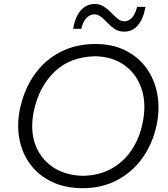

<svg xmlns="http://www.w3.org/2000/svg" viewBox="-20 -950 858 980"><path d="M402.5 10.5Q312.5 10.5 244.8 -22Q177 -54.5 135 -110.8Q93 -167 79 -240.2Q65 -313.5 82 -395Q104 -496.5 157.2 -570.8Q210.5 -645 289.2 -685.2Q368 -725.5 466.5 -725.5Q555 -725.5 621.2 -692Q687.5 -658.5 728.8 -600.5Q770 -542.5 783.2 -467.8Q796.5 -393 779 -310Q758.5 -215.5 706.8 -143.2Q655 -71 577.2 -30.2Q499.5 10.5 402.5 10.5ZM403 -52.5Q488 -54.5 550.5 -90Q613 -125.5 652.5 -185.2Q692 -245 707.5 -320.5Q728 -416.5 703.8 -493Q679.5 -569.5 618.2 -615Q557 -660.5 466 -663Q336 -659.5 257.8 -583.2Q179.5 -507 153 -384.5Q133 -289 159 -215.2Q185 -141.5 248.2 -98.2Q311.5 -55 403 -52.5ZM614 -788.5Q586.5 -788.5 566.5 -801.5Q546.5 -814.5 530.2 -831.8Q514 -849 497.8 -862.5Q481.5 -876 461.5 -877Q412 -874 395 -803H353Q364 -864.5 392.2 -897Q420.5 -929.5 463 -929.5Q490 -929.5 510 -916.5Q530 -903.5 546.5 -886.2Q563 -869 579.2 -855.5Q595.5 -842 615.5 -841Q662 -844 680 -915H722.5Q712 -854 684 -821.2Q656 -788.5 614 -788.5Z"/></svg>

Font: Commissioner Flair Light
Style: Italic
Weight: 300
Italic angle: -12°
Designer: Kostas Bartsokas
Foundry: Kostas Bartsokas
Version: Version 1.000; ttfautohint (v1.8.3)